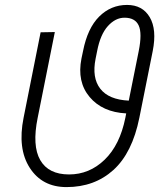

<svg xmlns="http://www.w3.org/2000/svg" viewBox="-20 -741 640 771"><path d="M257.3 -40.5Q338.9 -40.5 400.1 -99.6Q461.4 -158.7 483.4 -268.1L486.8 -285.6Q391.1 -290.5 339.8 -351.6Q288.6 -412.6 307.1 -505.9L313.5 -536.1Q331.5 -627.9 378.4 -674.6Q425.3 -721.2 490.2 -721.2Q552.2 -721.2 581.3 -671.9Q610.4 -622.6 593.3 -536.1L539.6 -268.1Q511.2 -127 435.3 -58.3Q359.4 10.3 247.1 10.3Q149.4 10.3 99.6 -66.9Q49.8 -144 74.7 -268.1L143.1 -611.3L200.2 -612.3L131.3 -268.1Q108.4 -155.8 141.6 -98.1Q174.8 -40.5 257.3 -40.5ZM363.8 -504.9Q348.6 -428.7 382.6 -384.8Q416.5 -340.8 497.1 -336.9L537.1 -536.1Q551.3 -607.4 536.9 -638.7Q522.5 -669.9 480 -669.9Q443.4 -669.9 413.1 -636.2Q382.8 -602.5 370.1 -536.1Z"/></svg>

Font: Franko
Style: Light Italic
Weight: 300
Designer: Google
Version: Version 1.200310; 2013